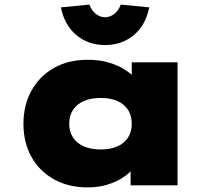

<svg xmlns="http://www.w3.org/2000/svg" viewBox="-20 -806 944 835"><path d="M362 9Q277 9 214 -26.5Q151 -62 116.5 -124Q82 -186 82 -267Q82 -349 117 -412Q152 -475 214.5 -510.5Q277 -546 362 -546Q410 -546 449.5 -535Q489 -524 519 -505.5Q549 -487 569.5 -465Q590 -443 599 -422L553 -417V-535H752V0H548V-144L591 -130Q585 -104 565 -79Q545 -54 515.5 -34.5Q486 -15 447 -3Q408 9 362 9ZM418 -156Q461 -156 491 -169.5Q521 -183 537 -208Q553 -233 553 -267Q553 -303 537 -328Q521 -353 491 -366.5Q461 -380 418 -380Q375 -380 344.5 -366.5Q314 -353 297.5 -328Q281 -303 281 -267Q281 -233 297.5 -208Q314 -183 344.5 -169.5Q375 -156 418 -156ZM437 -610Q364 -610 312 -653.5Q260 -697 245 -774L369 -786Q378 -760 397 -745.5Q416 -731 437 -731Q458 -731 477 -745.5Q496 -760 505 -786L629 -774Q614 -697 562 -653.5Q510 -610 437 -610Z"/></svg>

Font: Lexend Mega Black
Style: Regular
Weight: 900
Version: Version 1.007